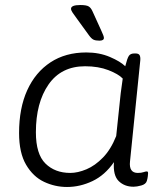

<svg xmlns="http://www.w3.org/2000/svg" viewBox="-20 -738 645 765"><path d="M247 7Q199 7 155.5 -13.5Q112 -34 84 -81.5Q56 -129 56 -208Q56 -307 88.5 -378.5Q121 -450 181 -489.5Q241 -529 324 -529Q376 -529 418 -511Q460 -493 479 -474Q487 -506 493.5 -515.5Q500 -525 515 -525H520Q532 -525 536 -518.5Q540 -512 539 -498L498 -95Q493 -49 529 -49Q543 -49 551.5 -52Q560 -55 565 -55Q570 -55 570 -48Q570 -45 569 -36Q568 -27 565 -17Q561 -4 543 1Q525 6 512 6Q476 6 453 -16.5Q430 -39 434 -92Q398 -40 348.5 -16.5Q299 7 247 7ZM260 -49Q290 -49 324.5 -63.5Q359 -78 390.5 -110.5Q422 -143 443 -196L461 -367Q463 -380 465 -396Q467 -412 469 -425Q452 -443 412 -458.5Q372 -474 319 -474Q224 -474 173.5 -401.5Q123 -329 123 -211Q123 -124 161 -86.5Q199 -49 260 -49ZM376 -576Q361 -576 352.5 -580Q344 -584 334 -598L289 -660Q275 -679 269 -688Q263 -697 263 -703Q263 -718 300 -718Q325 -718 334 -712Q343 -706 349 -692L384 -615Q394 -594 394 -587Q394 -576 376 -576Z"/></svg>

Font: Asap Semi Expanded Semi Expanded Light
Style: Italic
Weight: 300
Width: 6
Italic angle: -6°
Designer: Pablo Cosgaya
Foundry: Omnibus-Type
Version: Version 3.001; ttfautohint (v1.8.4.7-5d5b)